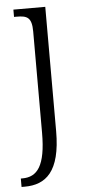

<svg xmlns="http://www.w3.org/2000/svg" viewBox="-55 -568 382 840"><g transform="rotate(-5 136.0 -148.0)"><path d="M5 240H19C111 240 177 189 177 10V-536H37V-504H48C94 -504 115 -496 115 -433V11C115 158 77 203 12 203H5Z"/></g></svg>

Font: Noto Serif Devanagari SemiCondensed Light
Style: Regular
Weight: 300
Width: 4
Designer: Universal Thirst, Indian Type Foundry and the Monotype Design Team
Foundry: Monotype Imaging Inc.
Version: Version 2.004